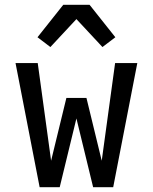

<svg xmlns="http://www.w3.org/2000/svg" viewBox="-20 -784 640 804"><path d="M146 0 45 -520H138L194 -111L258 -374H342L406 -111L462 -520H555L454 0H370L300 -288L230 0ZM191 -587 137 -628 245 -764H355L463 -628L409 -587L300 -704Z"/></svg>

Font: Iosevka Medium Extended
Style: Regular
Weight: 500
Width: 7
Monospace: yes
Designer: Belleve Invis
Foundry: Belleve Invis
Version: Version 32.5.0; ttfautohint (v1.8.4)